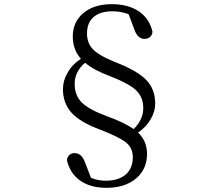

<svg xmlns="http://www.w3.org/2000/svg" viewBox="-20 -786 1040 918"><path d="M489 112Q413 112 364 78Q315 44 300 -20Q301 -36 313 -46Q323 -54 337 -54Q371 -54 387 -8L415 64Q448 78 484 78Q547 78 581 48.5Q615 19 615 -35Q615 -78 583.5 -104Q552 -130 462 -165Q365 -200 322 -247Q281 -293 281 -359Q281 -401 303 -438Q325 -478 367 -505Q328 -548 328 -612Q328 -680 377 -722Q427 -766 515 -766Q593 -766 643.5 -732Q694 -698 709 -635Q708 -618 697 -609Q686 -600 671 -600Q638 -600 622 -646L595 -718Q558 -732 518 -732Q459 -732 427.5 -704.5Q396 -677 396 -626Q396 -581 423 -552Q453 -520 531 -489Q637 -448 680 -403Q722 -359 722 -291Q722 -253 701 -217Q680 -179 640 -152Q683 -112 683 -50Q683 22 632 66Q579 112 489 112ZM619 -169Q665 -214 665 -269Q665 -321 631.5 -353.5Q598 -386 508 -421Q427 -451 387 -486Q337 -444 337 -385Q337 -330 371 -296Q405 -262 492 -230Q573 -201 619 -169Z"/></svg>

Font: GenRyuMin TW R
Style: Regular
Weight: 400
Version: Version 1.501;PS 1;hotconv 16.6.51;makeotf.lib2.5.65220